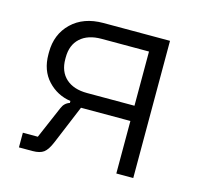

<svg xmlns="http://www.w3.org/2000/svg" viewBox="-78 -571 692 657"><g transform="rotate(15 267.5 -243.0)"><path d="M387 -240V-432H219Q171 -432 144 -407.5Q117 -383 117 -339V-333Q117 -289 144 -264.5Q171 -240 219 -240ZM447 -486V0H387V-186H212L155 -49Q143 -20 129.5 -10Q116 0 90 0H42V-52H95L144 -166Q152 -186 171 -192V-199Q123 -206 90 -241.5Q57 -277 57 -334V-341Q57 -405 99 -445.5Q141 -486 211 -486Z"/></g></svg>

Font: Space Grotesk Light
Style: Regular
Weight: 300
Designer: Florian Karsten
Foundry: Florian Karsten
Version: Version 2.000